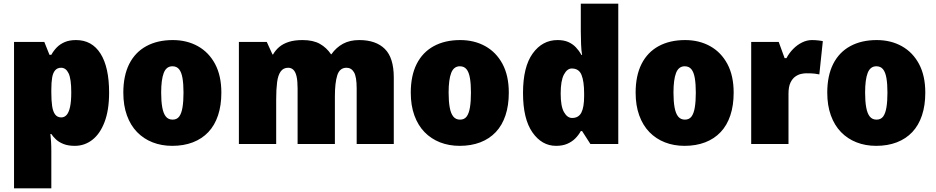

<svg xmlns="http://www.w3.org/2000/svg" viewBox="-20 -780 5071 1040"><path d="M392 -563Q478 -563 524.5 -489.5Q571 -416 571 -278Q571 -184 546.5 -119.5Q522 -55 480 -22.5Q438 10 385 10Q349 10 324 0Q299 -10 283.5 -24.5Q268 -39 258 -54H253Q255 -35 256.5 -13Q258 9 258 38V240H56V-553H220L248 -483H258Q270 -505 287.5 -523Q305 -541 330.5 -552Q356 -563 392 -563ZM311 -413Q291 -413 279 -399.5Q267 -386 262.5 -360Q258 -334 258 -294V-279Q258 -235 262.5 -205Q267 -175 279 -159.5Q291 -144 312 -144Q329 -144 341 -157.5Q353 -171 359.5 -201Q366 -231 366 -280Q366 -353 351.5 -383Q337 -413 311 -413Z M1179 -278Q1179 -209 1161 -155Q1143 -101 1108.5 -64.5Q1074 -28 1024.5 -9Q975 10 913 10Q855 10 806.5 -9Q758 -28 722.5 -64.5Q687 -101 667.5 -155Q648 -209 648 -278Q648 -370 680 -433.5Q712 -497 772.5 -530Q833 -563 916 -563Q992 -563 1051.5 -530Q1111 -497 1145 -433.5Q1179 -370 1179 -278ZM853 -278Q853 -231 859 -198Q865 -165 878.5 -148.5Q892 -132 915 -132Q938 -132 950.5 -148.5Q963 -165 968.5 -198Q974 -231 974 -278Q974 -325 968.5 -357Q963 -389 950 -405Q937 -421 914 -421Q881 -421 867 -385Q853 -349 853 -278Z M1926 -563Q2016 -563 2064.5 -515Q2113 -467 2113 -360V0H1912V-301Q1912 -364 1897.5 -388.5Q1883 -413 1857 -413Q1820 -413 1807 -372.5Q1794 -332 1794 -258V0H1592V-301Q1592 -341 1586.5 -365.5Q1581 -390 1569.5 -401.5Q1558 -413 1541 -413Q1515 -413 1500.5 -393Q1486 -373 1481 -335Q1476 -297 1476 -242V0H1274V-553H1425L1456 -485H1459Q1472 -508 1492.5 -525.5Q1513 -543 1544 -553Q1575 -563 1619 -563Q1676 -563 1712.5 -542.5Q1749 -522 1773 -486H1775Q1801 -523 1838 -543Q1875 -563 1926 -563Z M2736 -278Q2736 -209 2718 -155Q2700 -101 2665.5 -64.5Q2631 -28 2581.5 -9Q2532 10 2470 10Q2412 10 2363.5 -9Q2315 -28 2279.5 -64.5Q2244 -101 2224.5 -155Q2205 -209 2205 -278Q2205 -370 2237 -433.5Q2269 -497 2329.5 -530Q2390 -563 2473 -563Q2549 -563 2608.5 -530Q2668 -497 2702 -433.5Q2736 -370 2736 -278ZM2410 -278Q2410 -231 2416 -198Q2422 -165 2435.5 -148.5Q2449 -132 2472 -132Q2495 -132 2507.5 -148.5Q2520 -165 2525.5 -198Q2531 -231 2531 -278Q2531 -325 2525.5 -357Q2520 -389 2507 -405Q2494 -421 2471 -421Q2438 -421 2424 -385Q2410 -349 2410 -278Z M2992 10Q2915 10 2864 -63Q2813 -136 2813 -276Q2813 -418 2865.5 -490.5Q2918 -563 3000 -563Q3034 -563 3058 -552.5Q3082 -542 3099.5 -523.5Q3117 -505 3130 -482H3133Q3129 -503 3127.5 -540Q3126 -577 3126 -612V-760H3329V0H3178L3133 -70H3126Q3114 -48 3096 -30Q3078 -12 3052.5 -1Q3027 10 2992 10ZM3079 -141Q3114 -141 3129 -170Q3144 -199 3144 -259V-274Q3144 -339 3130 -374Q3116 -409 3077 -409Q3052 -409 3034.5 -376Q3017 -343 3017 -273Q3017 -204 3035 -172.5Q3053 -141 3079 -141Z M3954 -278Q3954 -209 3936 -155Q3918 -101 3883.5 -64.5Q3849 -28 3799.5 -9Q3750 10 3688 10Q3630 10 3581.5 -9Q3533 -28 3497.5 -64.5Q3462 -101 3442.5 -155Q3423 -209 3423 -278Q3423 -370 3455 -433.5Q3487 -497 3547.5 -530Q3608 -563 3691 -563Q3767 -563 3826.5 -530Q3886 -497 3920 -433.5Q3954 -370 3954 -278ZM3628 -278Q3628 -231 3634 -198Q3640 -165 3653.5 -148.5Q3667 -132 3690 -132Q3713 -132 3725.5 -148.5Q3738 -165 3743.5 -198Q3749 -231 3749 -278Q3749 -325 3743.5 -357Q3738 -389 3725 -405Q3712 -421 3689 -421Q3656 -421 3642 -385Q3628 -349 3628 -278Z M4378 -563Q4395 -563 4412.5 -561Q4430 -559 4437 -557L4418 -377Q4408 -379 4393.5 -381Q4379 -383 4346 -383Q4335 -383 4319 -379.5Q4303 -376 4287.5 -365Q4272 -354 4261.5 -332Q4251 -310 4251 -272V0H4049V-553H4198L4230 -465H4240Q4254 -492 4276 -514.5Q4298 -537 4324.5 -550Q4351 -563 4378 -563Z M4992 -278Q4992 -209 4974 -155Q4956 -101 4921.5 -64.5Q4887 -28 4837.5 -9Q4788 10 4726 10Q4668 10 4619.5 -9Q4571 -28 4535.5 -64.5Q4500 -101 4480.5 -155Q4461 -209 4461 -278Q4461 -370 4493 -433.5Q4525 -497 4585.5 -530Q4646 -563 4729 -563Q4805 -563 4864.5 -530Q4924 -497 4958 -433.5Q4992 -370 4992 -278ZM4666 -278Q4666 -231 4672 -198Q4678 -165 4691.5 -148.5Q4705 -132 4728 -132Q4751 -132 4763.5 -148.5Q4776 -165 4781.5 -198Q4787 -231 4787 -278Q4787 -325 4781.5 -357Q4776 -389 4763 -405Q4750 -421 4727 -421Q4694 -421 4680 -385Q4666 -349 4666 -278Z"/></svg>

Font: Noto Sans Display Black
Style: Regular
Weight: 900
Designer: Monotype Design Team
Foundry: Monotype Imaging Inc.
Version: Version 2.003